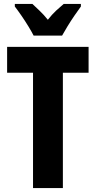

<svg xmlns="http://www.w3.org/2000/svg" viewBox="-20 -951 484 971"><path d="M298 0H147V-583H16V-714H428V-583H298ZM150 -771Q141 -789 124 -817Q107 -845 88 -872.5Q69 -900 55 -918V-931H144Q159 -917 180.5 -896.5Q202 -876 222 -851Q243 -878 263.5 -897Q284 -916 302 -931H389V-918Q375 -899 356.5 -872Q338 -845 321.5 -818Q305 -791 294 -771Z"/></svg>

Font: Noto Sans Malayalam ExtraCondensed ExtraBold
Style: Regular
Weight: 800
Width: 2
Designer: Jelle Bosma - Monotype Design Team
Foundry: Monotype Imaging Inc.
Version: Version 2.104; ttfautohint (v1.8.4.7-5d5b)